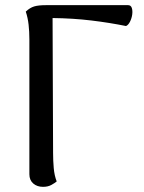

<svg xmlns="http://www.w3.org/2000/svg" viewBox="-20 -714 560 745"><path d="M147 11Q124 11 109 -2Q94 -15 94 -38V-561Q94 -591 91 -618Q88 -645 80 -669Q96 -684 112.5 -689Q129 -694 159 -694H477Q488 -694 491.5 -683Q495 -672 493 -657.5Q491 -643 484.5 -630Q478 -617 469 -613Q405 -626 334.5 -634.5Q264 -643 184 -644L186 -120Q186 -91 188.5 -62Q191 -33 200 -10Q193 -4 179.5 3.5Q166 11 147 11Z"/></svg>

Font: Arima Medium
Style: Regular
Weight: 500
Designer: Joana Correia and Natanael Gama
Foundry: NDISCOVER
Version: Version 1.101;gftools[0.9.23]